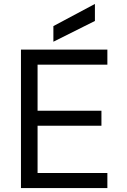

<svg xmlns="http://www.w3.org/2000/svg" viewBox="-20 -951 640 971"><path d="M86 0V-700H523V-624H170V-391H493V-315H170V-76H523V0ZM250 -740V-819L460 -931V-845Z"/></svg>

Font: DM Mono
Style: Regular
Weight: 400
Designer: Colophon Foundry
Foundry: Colophon Foundry
Version: Version 1.000; ttfautohint (v1.8.2.53-6de2)